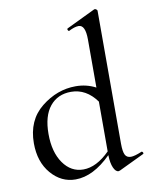

<svg xmlns="http://www.w3.org/2000/svg" viewBox="-83 -787 679 862"><g transform="rotate(-10 256.0 -356.0)"><path d="M504 -58Q506 -59 508.5 -56.5Q511 -54 511.5 -51Q512 -48 510 -47L395 8Q389 10 388 10Q375 10 365.5 -11Q356 -32 355 -69Q273 13 192 13Q127 13 81 -40.5Q35 -94 35 -179Q35 -284 107 -341.5Q179 -399 264 -399Q313 -399 355 -377V-596Q355 -663 324 -663Q306 -663 279 -649Q277 -648 274.5 -651Q272 -654 272 -657Q272 -660 274 -661L405 -724Q407 -725 409 -725Q412 -725 416 -722Q420 -719 420 -716V-110Q420 -74 427.5 -59Q435 -44 454 -44Q471 -44 504 -58ZM234 -25Q294 -25 355 -86V-313Q308 -378 239 -378Q178 -378 142.5 -334.5Q107 -291 107 -209Q107 -126 142.5 -75.5Q178 -25 234 -25Z"/></g></svg>

Font: Cormorant Garamond Book
Style: Regular
Weight: 500
Designer: Christian Thalmann (Catharsis Fonts)
Version: Version 1.000;PS 002.000;hotconv 1.0.88;makeotf.lib2.5.64775